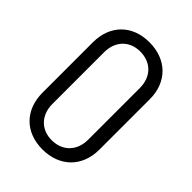

<svg xmlns="http://www.w3.org/2000/svg" viewBox="-211 -805 911 911"><g transform="rotate(45 245.0 -349.5)"><path d="M244 10C359 10 436 -65 436 -181V-519C436 -634 359 -709 244 -709C129 -709 54 -634 54 -519V-181C54 -65 129 10 244 10ZM244 -52C173 -52 125 -102 125 -176V-523C125 -598 173 -647 244 -647C317 -647 365 -598 365 -523V-176C365 -102 317 -52 244 -52Z"/></g></svg>

Font: Barlow Semi Condensed
Style: Regular
Weight: 400
Width: 4
Designer: Jeremy Tribby
Foundry: Tribby Type
Version: Version 1.422;hotconv 1.0.109;makeotfexe 2.5.65596